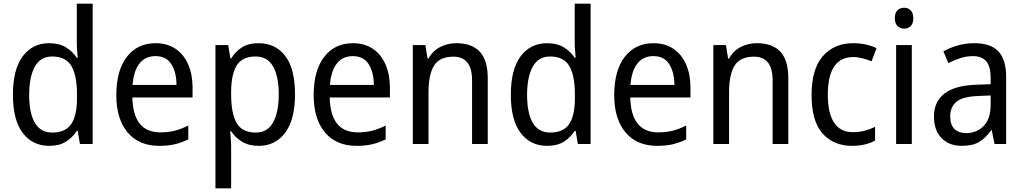

<svg xmlns="http://www.w3.org/2000/svg" viewBox="-20 -873 5545 1040"><path d="M247 -83Q156 -83 103 -153Q50 -223 50 -360Q50 -497 103 -568Q156 -639 247 -639Q300 -639 336.5 -617Q373 -595 396 -560H401Q400 -577 398 -599.5Q396 -622 396 -638V-853H482V-93H413L401 -164H396Q373 -128 337 -105.5Q301 -83 247 -83ZM263 -155Q335 -155 366 -201Q397 -247 397 -341V-362Q397 -463 367 -515Q337 -567 262 -567Q199 -567 168.5 -511.5Q138 -456 138 -359Q138 -260 169 -207.5Q200 -155 263 -155Z M823 -639Q886 -639 931 -608.5Q976 -578 999.5 -523.5Q1023 -469 1023 -399V-345H697Q701 -156 849 -156Q892 -156 927 -165Q962 -174 1000 -193V-118Q963 -100 926.5 -91.5Q890 -83 843 -83Q732 -83 671 -156Q610 -229 610 -357Q610 -491 667 -565Q724 -639 823 -639ZM822 -569Q767 -569 735.5 -529Q704 -489 698 -413H936Q936 -480 908.5 -524.5Q881 -569 822 -569Z M1381 -639Q1472 -639 1525 -570Q1578 -501 1578 -362Q1578 -226 1525 -154.5Q1472 -83 1382 -83Q1328 -83 1291 -105.5Q1254 -128 1232 -162H1227Q1228 -144 1230 -121Q1232 -98 1232 -80V147H1147V-629H1216L1228 -556H1232Q1255 -594 1290.5 -616.5Q1326 -639 1381 -639ZM1364 -567Q1294 -567 1263.5 -520.5Q1233 -474 1232 -379V-361Q1232 -259 1261.5 -207Q1291 -155 1366 -155Q1429 -155 1459.5 -210.5Q1490 -266 1490 -362Q1490 -458 1459.5 -512.5Q1429 -567 1364 -567Z M1892 -639Q1955 -639 2000 -608.5Q2045 -578 2068.5 -523.5Q2092 -469 2092 -399V-345H1766Q1770 -156 1918 -156Q1961 -156 1996 -165Q2031 -174 2069 -193V-118Q2032 -100 1995.5 -91.5Q1959 -83 1912 -83Q1801 -83 1740 -156Q1679 -229 1679 -357Q1679 -491 1736 -565Q1793 -639 1892 -639ZM1891 -569Q1836 -569 1804.5 -529Q1773 -489 1767 -413H2005Q2005 -480 1977.5 -524.5Q1950 -569 1891 -569Z M2451 -639Q2536 -639 2579 -593Q2622 -547 2622 -448V-93H2537V-438Q2537 -566 2436 -566Q2361 -566 2331 -517.5Q2301 -469 2301 -371V-93H2216V-629H2284L2296 -556H2301Q2324 -598 2364.5 -618.5Q2405 -639 2451 -639Z M2944 -83Q2853 -83 2800 -153Q2747 -223 2747 -360Q2747 -497 2800 -568Q2853 -639 2944 -639Q2997 -639 3033.5 -617Q3070 -595 3093 -560H3098Q3097 -577 3095 -599.5Q3093 -622 3093 -638V-853H3179V-93H3110L3098 -164H3093Q3070 -128 3034 -105.5Q2998 -83 2944 -83ZM2960 -155Q3032 -155 3063 -201Q3094 -247 3094 -341V-362Q3094 -463 3064 -515Q3034 -567 2959 -567Q2896 -567 2865.5 -511.5Q2835 -456 2835 -359Q2835 -260 2866 -207.5Q2897 -155 2960 -155Z M3520 -639Q3583 -639 3628 -608.5Q3673 -578 3696.5 -523.5Q3720 -469 3720 -399V-345H3394Q3398 -156 3546 -156Q3589 -156 3624 -165Q3659 -174 3697 -193V-118Q3660 -100 3623.5 -91.5Q3587 -83 3540 -83Q3429 -83 3368 -156Q3307 -229 3307 -357Q3307 -491 3364 -565Q3421 -639 3520 -639ZM3519 -569Q3464 -569 3432.5 -529Q3401 -489 3395 -413H3633Q3633 -480 3605.5 -524.5Q3578 -569 3519 -569Z M4079 -639Q4164 -639 4207 -593Q4250 -547 4250 -448V-93H4165V-438Q4165 -566 4064 -566Q3989 -566 3959 -517.5Q3929 -469 3929 -371V-93H3844V-629H3912L3924 -556H3929Q3952 -598 3992.5 -618.5Q4033 -639 4079 -639Z M4596 -83Q4495 -83 4435.5 -150Q4376 -217 4376 -358Q4376 -500 4437.5 -569.5Q4499 -639 4601 -639Q4638 -639 4671.5 -631.5Q4705 -624 4728 -612L4701 -541Q4679 -550 4652 -557Q4625 -564 4602 -564Q4464 -564 4464 -359Q4464 -260 4498 -208.5Q4532 -157 4599 -157Q4634 -157 4664 -165Q4694 -173 4720 -186V-112Q4669 -83 4596 -83Z M4878 -831Q4899 -831 4913 -817Q4927 -803 4927 -774Q4927 -746 4913 -732Q4899 -718 4878 -718Q4856 -718 4841.5 -732Q4827 -746 4827 -774Q4827 -803 4841 -817Q4855 -831 4878 -831ZM4919 -629V-93H4834V-629Z M5258 -639Q5347 -639 5388.5 -594Q5430 -549 5430 -457V-93H5367L5352 -168H5349Q5319 -125 5283.5 -104Q5248 -83 5190 -83Q5121 -83 5080 -125Q5039 -167 5039 -242Q5039 -322 5095.5 -366Q5152 -410 5266 -414L5346 -417V-450Q5346 -515 5321.5 -542Q5297 -569 5250 -569Q5215 -569 5181.5 -558Q5148 -547 5117 -531L5090 -595Q5124 -614 5167 -626.5Q5210 -639 5258 -639ZM5278 -353Q5195 -350 5161 -322Q5127 -294 5127 -242Q5127 -196 5150.5 -174Q5174 -152 5213 -152Q5271 -152 5308.5 -191Q5346 -230 5346 -306V-356Z"/></svg>

Font: Noto Sans Telugu UI SemiCondensed
Style: Regular
Weight: 400
Width: 4
Designer: Jelle Bosma - Monotype Design Team
Foundry: Monotype Imaging Inc.
Version: Version 2.005; ttfautohint (v1.8.4.7-5d5b)